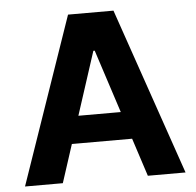

<svg xmlns="http://www.w3.org/2000/svg" viewBox="-52 -781 851 834"><g transform="rotate(-5 373.5 -364.0)"><path d="M188.5 0H23.6L274.8 -727.5H472.9L723.6 0H559.2L376.6 -561.3H370.7ZM178.7 -285.9H567.8V-166.2H178.7Z"/></g></svg>

Font: Inter V
Style: 
Weight: 400
Designer: Rasmus Andersson
Foundry: rsms
Version: Version 4.000;git-a3f224843